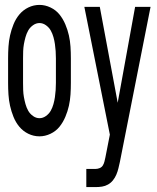

<svg xmlns="http://www.w3.org/2000/svg" viewBox="-20 -548 640 783"><path d="M141 8Q117 8 95.5 -2.5Q74 -13 59 -31Q44 -49 35 -71.5Q26 -94 21 -116.5Q16 -139 14.5 -162.5Q13 -186 13 -210V-310Q13 -334 14.5 -357.5Q16 -381 21 -403.5Q26 -426 35 -448.5Q44 -471 59 -489Q74 -507 95.5 -517.5Q117 -528 141 -528Q164 -528 186 -517.5Q208 -507 222.5 -489Q237 -471 246.5 -448.5Q256 -426 261 -403.5Q266 -381 267.5 -357.5Q269 -334 269 -310V-210Q269 -186 267.5 -162.5Q266 -139 261 -116.5Q256 -94 246.5 -71.5Q237 -49 222.5 -31Q208 -13 186 -2.5Q164 8 141 8ZM369 215H332V141H369Q378 141 386.5 137.5Q395 134 399.5 126.5Q404 119 406 110.5Q408 102 410 93L428 1L324 -520H387L460 -129L531 -520H594L469 112Q466 125 463 138Q460 151 454.5 164Q449 177 440.5 187.5Q432 198 420.5 204.5Q409 211 396 213Q383 215 369 215ZM141 -66Q155 -66 167.5 -75Q180 -84 187 -96.5Q194 -109 198 -123.5Q202 -138 204 -152Q206 -166 207 -180.5Q208 -195 208 -210V-310Q208 -325 207 -339.5Q206 -354 204 -368Q202 -382 198 -396.5Q194 -411 187 -423.5Q180 -436 167.5 -445Q155 -454 141 -454Q127 -454 114.5 -445Q102 -436 95 -423.5Q88 -411 84 -396.5Q80 -382 77.5 -368Q75 -354 74.5 -339.5Q74 -325 74 -310V-210Q74 -195 74.5 -180.5Q75 -166 77.5 -152Q80 -138 84 -123.5Q88 -109 95 -96.5Q102 -84 114.5 -75Q127 -66 141 -66Z"/></svg>

Font: R Plex Mono
Style: Regular
Weight: 400
Monospace: yes
Designer: Belleve Invis
Foundry: Belleve Invis
Version: Version 31.8.0